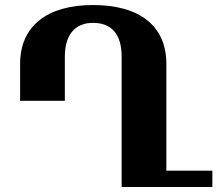

<svg xmlns="http://www.w3.org/2000/svg" viewBox="-20 -744 870 764"><path d="M825 -65H642V-490C642 -642 534 -724 350 -724C165 -724 60 -638 60 -490V-343H238V-518C238 -604 277 -653 350 -653C423 -653 464 -609 464 -519V0H825Z"/></svg>

Font: Noto Serif Armenian Extra
Style: Regular
Weight: 800
Designer: Monotype Design Team
Foundry: Monotype Imaging Inc.
Version: Version 1.901